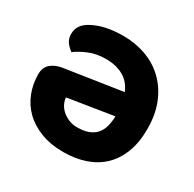

<svg xmlns="http://www.w3.org/2000/svg" viewBox="-143 -776 951 943"><g transform="rotate(30 332.0 -305.0)"><path d="M30 -254Q30 -293 54.5 -314Q79 -335 119 -341L442 -390Q422 -439 380.5 -462Q339 -485 282 -485Q228 -485 185.5 -467Q143 -449 117 -429Q95 -445 83 -463Q71 -481 71 -507Q71 -558 123 -587Q192 -626 300 -626Q367 -626 427 -604.5Q487 -583 532 -540Q577 -497 603 -434Q629 -371 629 -288Q629 -211 606.5 -153.5Q584 -96 544 -58.5Q504 -21 448.5 -2.5Q393 16 328 16Q255 16 199 -5.5Q143 -27 105.5 -64Q68 -101 49 -150Q30 -199 30 -254ZM325 -123Q363 -123 389 -133Q415 -143 431 -161.5Q447 -180 454 -206Q461 -232 462 -264L205 -223Q206 -205 215 -187Q224 -169 240 -155Q256 -141 277.5 -132Q299 -123 325 -123Z"/></g></svg>

Font: Baloo Bhai 2 ExtraBold
Style: Regular
Weight: 800
Designer: Supriya Tembe, Noopur Datye and Ek Type
Foundry: Ek Type
Version: Version 1.640;PS 1.000;hotconv 16.6.51;makeotf.lib2.5.65220;